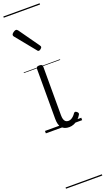

<svg xmlns="http://www.w3.org/2000/svg" viewBox="-261 -1003 823 1496"><g transform="rotate(-20 150.5 -255.0)"><path d="M189 17Q169 17 153.5 11Q138 5 127.5 -7Q117 -19 112 -37.5Q107 -56 107 -81V-496Q107 -506 113 -510.5Q119 -515 132 -515Q146 -515 152.5 -510.5Q159 -506 159 -496V-93Q159 -73 163 -59.5Q167 -46 176 -38.5Q185 -31 199 -31Q210 -31 220 -35.5Q230 -40 240.5 -49.5Q251 -59 261 -74Q266 -80 272.5 -79.5Q279 -79 286 -72Q292 -68 294 -61.5Q296 -55 292 -49Q281 -29 264.5 -14Q248 1 228.5 9Q209 17 189 17ZM169 -623Q166 -623 162.5 -625Q159 -627 156 -632L25 -793Q22 -797 20.5 -800Q19 -803 19 -807Q19 -814 25.5 -820.5Q32 -827 40.5 -832Q49 -837 55 -837Q65 -837 72 -827L191 -659Q194 -654 195 -651.5Q196 -649 196 -647Q196 -639 186 -631Q176 -623 169 -623ZM0 449H301V459H0ZM0 -20H301V0H0ZM0 -505H301V-500H0ZM0 -969H301V-959H0Z"/></g></svg>

Font: Playwrite IT Trad Guides
Style: Regular
Weight: 400
Designer: Veronika Burian, José Scaglione
Foundry: TypeTogether
Version: Version 1.003